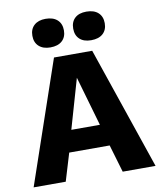

<svg xmlns="http://www.w3.org/2000/svg" viewBox="-94 -944 852 1019"><g transform="rotate(-10 332.5 -435.0)"><path d="M661 0H484L440 -149H222L177 0H4L230 -660H436ZM254 -266H408L331 -533ZM221 -870Q262 -870 284.5 -849.5Q307 -829 307 -793Q307 -757 284.5 -736.5Q262 -716 221 -716Q182 -716 159.5 -736.5Q137 -757 137 -793Q137 -829 159.5 -849.5Q182 -870 221 -870ZM441 -870Q482 -870 504.5 -849.5Q527 -829 527 -793Q527 -757 504.5 -736.5Q482 -716 441 -716Q401 -716 379 -736.5Q357 -757 357 -793Q357 -829 379 -849.5Q401 -870 441 -870Z"/></g></svg>

Font: Kantumruy Pro
Style: Bold
Weight: 700
Version: Version 1.002